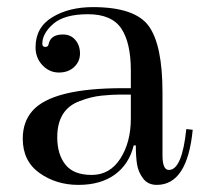

<svg xmlns="http://www.w3.org/2000/svg" viewBox="-20 -500 565 540"><path d="M241 -480Q360 -480 398.5 -426.5Q437 -373 437 -240V-63Q437 -22 455 -22Q492 -22 504 -137L522 -135Q507 20 421 20Q396 20 382.5 2Q369 -16 365.5 -37.5Q362 -59 362 -91H356Q343 -38 303 -9Q263 20 200.5 20Q138 20 91 -13.5Q44 -47 44 -110Q44 -157 71 -188Q127 -252 325 -252Q336 -252 348 -252V-301Q348 -380 321 -420Q294 -460 227.5 -460Q161 -460 130 -433Q99 -406 99 -377Q99 -368 107.5 -368Q116 -368 117 -377Q123 -403 157 -403Q179 -403 192 -387.5Q205 -372 205 -349.5Q205 -327 188.5 -311.5Q172 -296 145.5 -296Q119 -296 99.5 -316.5Q80 -337 80 -367Q80 -423 127 -451.5Q174 -480 241 -480ZM348 -167V-234Q338 -234 316.5 -234Q295 -234 265.5 -231Q236 -228 205 -216Q141 -193 141 -114Q141 -66 164 -37Q187 -8 238 -8Q289 -8 318.5 -54Q348 -100 348 -167Z"/></svg>

Font: Elsie
Style: Regular
Weight: 400
Designer: Alejandro Inler
Foundry: Alejandro Inler
Version: 1.002